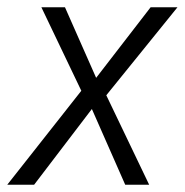

<svg xmlns="http://www.w3.org/2000/svg" viewBox="-36 -509 509 529"><path d="M-16 0 196 -269 199 -236 78 -489H143L234 -283H220L379 -489H453L250 -238L248 -265L375 0H309L213 -218L225 -219L58 0Z"/></svg>

Font: Nunito Sans 10pt Condensed Light
Style: Italic
Weight: 300
Width: 3
Italic angle: -9°
Designer: Vernon Adams
Foundry: Vernon Adams
Version: Version 3.101;gftools[0.9.27]